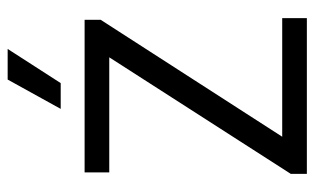

<svg xmlns="http://www.w3.org/2000/svg" viewBox="-184 -658 841 514"><g transform="rotate(-90 237.0 -400.5)"><path d="M29 0V-43L351 -544.5L355.5 -529H33V-595H441.5V-552L118.5 -50.5L114.5 -66H446V0ZM203 -659 281.5 -801H363.5L272 -659Z"/></g></svg>

Font: Encode Sans SC SemiCondensed
Style: Regular
Weight: 400
Width: 4
Designer: Multiple Designers
Foundry: Impallari Type
Version: Version 3.002